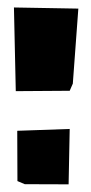

<svg xmlns="http://www.w3.org/2000/svg" viewBox="-20 -684 241 511"><path d="M162.6 -193.4 45.9 -193.8 26.4 -202.1Q25.9 -334 25.9 -335.9L165.5 -340.8ZM188.5 -661.1 173.8 -461.4 165.5 -442.4Q23.9 -441.4 22 -441.4L17.1 -664.1Z"/></svg>

Font: Noot
Style: Regular
Weight: 400
Designer: Amos Jerbi
Foundry: Amos Jerbi
Version: Version 1.000;PS 001.001;hotconv 1.0.56